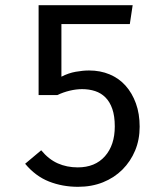

<svg xmlns="http://www.w3.org/2000/svg" viewBox="-20 -709 640 741"><path d="M519 -220Q519 -170 501.5 -128Q484 -86 452.5 -54.5Q421 -23 377.5 -5.5Q334 12 281 12Q221 12 169 -8.5Q117 -29 77 -77L139 -129Q168 -94 203 -78.5Q238 -63 280 -63Q347 -63 385 -106Q423 -149 423 -221Q423 -261 413.5 -288.5Q404 -316 387 -333Q370 -350 347 -357.5Q324 -365 297 -365Q274 -365 249 -359Q224 -353 201 -342H129V-689H492L481 -616H217V-413Q244 -427 272 -432Q300 -437 324 -437Q367 -437 403 -422Q439 -407 464.5 -378.5Q490 -350 504.5 -310Q519 -270 519 -220Z"/></svg>

Font: Wlorlttqgufhjawjgtejqphaquk
Style: Regular
Weight: 400
Monospace: yes
Designer: Carrois Corporate & Edenspiekermann
Foundry: Carrois Corporate GbR & Edenspiekermann AG
Version: Version 2.001